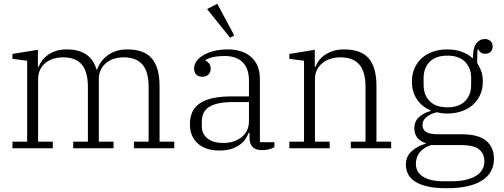

<svg xmlns="http://www.w3.org/2000/svg" viewBox="-20 -786 2670 1018"><path d="M46 -35H124V-464L46 -474V-500L181 -522V-432H185Q191 -449 203.5 -465.5Q216 -482 234 -495Q252 -508 277 -516Q302 -524 334 -524Q461 -524 492 -417H495Q502 -438 515.5 -457Q529 -476 548.5 -491Q568 -506 594.5 -515Q621 -524 655 -524Q745 -524 785.5 -475.5Q826 -427 826 -330V-35H904V0H690V-35H768V-325Q768 -406 735 -444Q702 -482 636 -482Q610 -482 586.5 -475Q563 -468 544.5 -453.5Q526 -439 515 -417Q504 -395 504 -366V-35H582V0H368V-35H446V-325Q446 -406 413.5 -444Q381 -482 315 -482Q289 -482 265 -475Q241 -468 222.5 -453.5Q204 -439 193 -417Q182 -395 182 -366V-35H260V0H46Z M1143 12Q1070 12 1028.5 -25.5Q987 -63 987 -126Q987 -163 999 -190.5Q1011 -218 1038 -237Q1065 -256 1107.5 -265.5Q1150 -275 1211 -275H1300V-358Q1300 -422 1267 -455.5Q1234 -489 1171 -489Q1135 -489 1109 -483Q1083 -477 1069 -467V-465Q1080 -460 1088.5 -449.5Q1097 -439 1097 -422Q1097 -402 1085 -390.5Q1073 -379 1053 -379Q1033 -379 1021 -390.5Q1009 -402 1009 -424Q1009 -443 1021.5 -461Q1034 -479 1057.5 -493Q1081 -507 1114 -515.5Q1147 -524 1188 -524Q1267 -524 1312.5 -483Q1358 -442 1358 -366V-32H1435V-6Q1425 1 1406.5 5.5Q1388 10 1369 10Q1303 10 1303 -56V-82H1299Q1292 -65 1280.5 -48Q1269 -31 1250 -17.5Q1231 -4 1205 4Q1179 12 1143 12ZM1164 -28Q1222 -28 1261 -59Q1300 -90 1300 -143V-245H1219Q1171 -245 1138.5 -238Q1106 -231 1086.5 -217.5Q1067 -204 1058.5 -184.5Q1050 -165 1050 -140V-117Q1050 -76 1080 -52Q1110 -28 1164 -28ZM1078 -738 1132 -766 1222 -598 1200 -586Z M1514 -35H1592V-464L1514 -474V-500L1649 -522V-432H1653Q1659 -449 1671.5 -465.5Q1684 -482 1703 -495Q1722 -508 1747 -516Q1772 -524 1804 -524Q1895 -524 1935.5 -476Q1976 -428 1976 -331V-35H2054V0H1840V-35H1918V-325Q1918 -406 1885 -444Q1852 -482 1785 -482Q1759 -482 1735 -475Q1711 -468 1692 -453.5Q1673 -439 1661.5 -417.5Q1650 -396 1650 -367V-35H1728V0H1514Z M2349 212Q2290 212 2249 203Q2208 194 2182 177.5Q2156 161 2144 138Q2132 115 2132 86Q2132 43 2163.5 15Q2195 -13 2237 -24V-27Q2177 -47 2177 -106Q2177 -144 2203 -166.5Q2229 -189 2263 -197V-201Q2217 -220 2190.5 -259.5Q2164 -299 2164 -354Q2164 -393 2178 -424.5Q2192 -456 2216.5 -478Q2241 -500 2275.5 -512Q2310 -524 2351 -524Q2396 -524 2430 -511Q2464 -498 2487 -476Q2488 -533 2505.5 -556Q2523 -579 2551 -579Q2569 -579 2580.5 -568.5Q2592 -558 2592 -540Q2592 -522 2581.5 -511.5Q2571 -501 2552 -501Q2538 -501 2529.5 -507.5Q2521 -514 2516 -524H2513Q2511 -519 2510.5 -496Q2510 -473 2510 -452Q2521 -435 2530.5 -411.5Q2540 -388 2540 -354Q2540 -315 2526 -283.5Q2512 -252 2487 -230Q2462 -208 2427 -196Q2392 -184 2351 -184Q2321 -184 2297 -191Q2265 -184 2242.5 -166.5Q2220 -149 2220 -123Q2220 -100 2238.5 -87Q2257 -74 2305 -74H2429Q2517 -74 2558 -39.5Q2599 -5 2599 56Q2599 131 2535 171.5Q2471 212 2349 212ZM2352 -217Q2414 -217 2446 -250Q2478 -283 2478 -335V-373Q2478 -425 2446 -458Q2414 -491 2352 -491Q2290 -491 2258 -458Q2226 -425 2226 -373V-335Q2226 -283 2258 -250Q2290 -217 2352 -217ZM2185 83Q2185 127 2223.5 151Q2262 175 2328 175H2375Q2454 175 2501 148Q2548 121 2548 69Q2548 28 2519.5 5.5Q2491 -17 2420 -17H2264Q2185 12 2185 83Z"/></svg>

Font: IBM Plex Serif Light
Style: Regular
Weight: 300
Designer: Mike Abbink, Paul van der Laan, Pieter van Rosmalen
Foundry: Bold Monday
Version: Version 3.001